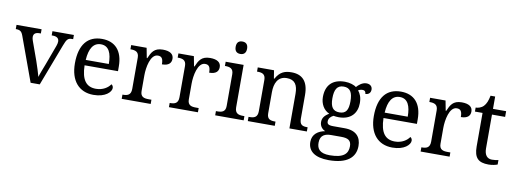

<svg xmlns="http://www.w3.org/2000/svg" viewBox="-73 -1202 5062 1885"><g transform="rotate(10 2458.5 -260.0)"><path d="M78 -441 239 0H330L488 -416C512 -480 525 -494 564 -494H576V-536H362V-494H369C413 -494 435 -479 435 -445C435 -434 432 -418 426 -402L354 -207C336 -159 311 -98 304 -70C294 -105 275 -171 257 -220L189 -409C184 -424 181 -435 181 -446C181 -479 201 -494 241 -494H254V-536H4V-494C46 -494 63 -483 78 -441Z M866 10C985 10 1042 -49 1042 -89C1042 -106 1032 -119 1023 -123C999 -87 949 -53 880 -53C784 -53 734 -115 731 -261H1064V-307C1064 -465 985 -546 856 -546C714 -546 634 -451 634 -264C634 -91 721 10 866 10ZM963 -315H733C740 -430 780 -492 854 -492C934 -492 963 -421 963 -315Z M1147 0H1436V-42H1408C1364 -42 1326 -50 1326 -109V-266C1326 -343 1349 -480 1424 -480C1463 -480 1477 -457 1477 -402C1544 -402 1570 -431 1570 -473C1570 -519 1535 -546 1462 -546C1374 -546 1351 -497 1325 -437H1320L1301 -536H1147V-494H1150C1194 -494 1232 -485 1232 -426V-114C1232 -51 1195 -42 1150 -42H1147Z M1618 0H1907V-42H1879C1835 -42 1797 -50 1797 -109V-266C1797 -343 1820 -480 1895 -480C1934 -480 1948 -457 1948 -402C2015 -402 2041 -431 2041 -473C2041 -519 2006 -546 1933 -546C1845 -546 1822 -497 1796 -437H1791L1772 -536H1618V-494H1621C1665 -494 1703 -485 1703 -426V-114C1703 -51 1666 -42 1621 -42H1618Z M2217 -636C2248 -636 2274 -652 2274 -698C2274 -745 2248 -760 2217 -760C2185 -760 2160 -745 2160 -698C2160 -652 2185 -636 2217 -636ZM2079 0H2363V-42H2350C2305 -42 2268 -51 2268 -114V-536H2089V-494H2092C2136 -494 2174 -485 2174 -426V-109C2174 -50 2136 -42 2092 -42H2079Z M2404 0H2673V-42H2668C2624 -42 2588 -50 2588 -109V-320C2588 -406 2618 -482 2709 -482C2790 -482 2819 -432 2819 -345V0H2993V-42H2988C2943 -42 2913 -51 2913 -114V-350C2913 -487 2850 -546 2745 -546C2681 -546 2630 -530 2589 -455H2584L2571 -536H2409V-494H2414C2458 -494 2494 -485 2494 -426V-114C2494 -51 2457 -42 2412 -42H2404Z M3252 240C3433 240 3517 168 3517 53C3517 -33 3471 -96 3352 -96H3239C3187 -96 3177 -110 3177 -134C3177 -164 3198 -184 3224 -197C3237 -194 3261 -192 3277 -192C3398 -192 3457 -265 3457 -364C3457 -421 3441 -457 3418 -485C3431 -493 3444 -497 3461 -497C3488 -497 3494 -478 3494 -463C3531 -463 3547 -487 3547 -515C3547 -543 3528 -567 3488 -567C3444 -567 3410 -534 3391 -513C3372 -530 3325 -546 3277 -546C3151 -546 3089 -476 3089 -361C3089 -294 3122 -234 3179 -210C3134 -183 3114 -156 3114 -116C3114 -73 3142 -46 3169 -34C3103 -22 3044 16 3044 94C3044 186 3113 240 3252 240ZM3274 -240C3210 -240 3183 -279 3183 -364C3183 -453 3209 -497 3273 -497C3338 -497 3363 -455 3363 -365C3363 -278 3339 -240 3274 -240ZM3254 191C3152 191 3125 147 3125 88C3125 9 3179 -7 3235 -7H3333C3399 -7 3435 9 3435 70C3435 140 3397 191 3254 191Z M3846 10C3965 10 4022 -49 4022 -89C4022 -106 4012 -119 4003 -123C3979 -87 3929 -53 3860 -53C3764 -53 3714 -115 3711 -261H4044V-307C4044 -465 3965 -546 3836 -546C3694 -546 3614 -451 3614 -264C3614 -91 3701 10 3846 10ZM3943 -315H3713C3720 -430 3760 -492 3834 -492C3914 -492 3943 -421 3943 -315Z M4127 0H4416V-42H4388C4344 -42 4306 -50 4306 -109V-266C4306 -343 4329 -480 4404 -480C4443 -480 4457 -457 4457 -402C4524 -402 4550 -431 4550 -473C4550 -519 4515 -546 4442 -546C4354 -546 4331 -497 4305 -437H4300L4281 -536H4127V-494H4130C4174 -494 4212 -485 4212 -426V-114C4212 -51 4175 -42 4130 -42H4127Z M4805 10C4837 10 4877 2 4894 -6V-50C4873 -46 4854 -43 4830 -43C4784 -43 4754 -74 4754 -142V-479H4885V-536H4754V-659H4708C4698 -608 4685 -575 4662 -551C4640 -528 4608 -519 4584 -519V-479H4660V-145C4660 -30 4704 10 4805 10Z"/></g></svg>

Font: Noto Serif Balinese
Style: Regular
Weight: 400
Designer: Monotype Design Team
Foundry: Monotype Imaging Inc.
Version: Version 2.005